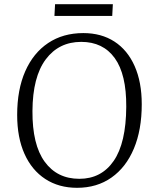

<svg xmlns="http://www.w3.org/2000/svg" viewBox="-20 -883 741 917"><path d="M62 -334Q62 -455 100.5 -542.5Q139 -630 210 -677.5Q281 -725 378 -725Q464 -725 526.5 -684.5Q589 -644 623 -567.5Q657 -491 657 -385Q657 -263 619.5 -173.5Q582 -84 512.5 -35Q443 14 348 14Q261 14 196.5 -28Q132 -70 97 -148Q62 -226 62 -334ZM135 -353Q134 -192 193.5 -110.5Q253 -29 359 -29Q464 -29 523 -114.5Q582 -200 583 -373Q584 -528 528 -605.5Q472 -683 368 -683Q261 -683 198.5 -599.5Q136 -516 135 -353ZM243 -863H519L516 -807H240Z"/></svg>

Font: Literata 36pt Light
Style: Italic
Weight: 300
Italic angle: -2°
Designer: Latin by Veronika Burian and Jose Scaglione. Greek by Irene Vlachou. Cyrillic by Vera Evstafieva
Foundry: TypeTogether
Version: Version 3.002